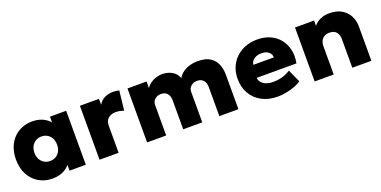

<svg xmlns="http://www.w3.org/2000/svg" viewBox="-17 -1119 3418 1722"><g transform="rotate(-20 1692.0 -258.0)"><path d="M277.5 15Q205.5 15 148.5 -18.5Q91.5 -52 58.5 -113.2Q25.5 -174.5 25.5 -257.5Q25.5 -320 44.5 -370.2Q63.5 -420.5 97.5 -456.2Q131.5 -492 177.8 -511Q224 -530 277.5 -530Q347.5 -530 398 -499.2Q448.5 -468.5 468.5 -416.5L443.5 -377.5V-515H598.5V0H443.5V-137.5L468.5 -98.5Q448.5 -46.5 398 -15.8Q347.5 15 277.5 15ZM310 -140.5Q340.5 -140.5 365 -154.8Q389.5 -169 403.8 -195.2Q418 -221.5 418 -257.5Q418 -293.5 403.8 -319.8Q389.5 -346 365 -360.2Q340.5 -374.5 310 -374.5Q280 -374.5 255.5 -360.2Q231 -346 216.5 -319.8Q202 -293.5 202 -257.5Q202 -221.5 216.5 -195.2Q231 -169 255.5 -154.8Q280 -140.5 310 -140.5Z M729.5 0V-515H911.5V-458Q932.5 -496 969.8 -513.5Q1007 -531 1051.5 -531Q1069 -531 1082.2 -528.8Q1095.5 -526.5 1108.5 -524L1087.5 -337.5Q1070 -344.5 1049.8 -348.2Q1029.5 -352 1010 -352Q967 -352 939.2 -328.2Q911.5 -304.5 911.5 -256.5V0Z M1183.5 0V-515H1365.5V-453.5Q1383 -478.5 1407.8 -495.5Q1432.5 -512.5 1461 -521.2Q1489.5 -530 1518 -530Q1572 -530 1613.2 -505.2Q1654.5 -480.5 1669 -437.5Q1696.5 -484 1747.5 -507Q1798.5 -530 1857.5 -530Q1933.5 -530 1976.5 -501.5Q2019.5 -473 2037.2 -427.2Q2055 -381.5 2055 -330V0H1873V-278Q1873 -318 1852.2 -342Q1831.5 -366 1792.5 -366Q1768 -366 1749.2 -355.8Q1730.5 -345.5 1720.2 -329Q1710 -312.5 1710 -292V0H1528V-278Q1528 -318 1507.2 -342Q1486.5 -366 1447.5 -366Q1423 -366 1404.5 -355.8Q1386 -345.5 1375.8 -329Q1365.5 -312.5 1365.5 -292V0Z M2427.5 15Q2341.5 15 2277 -19.2Q2212.5 -53.5 2176.8 -114.8Q2141 -176 2141 -258Q2141 -318 2162 -367.8Q2183 -417.5 2221 -453.8Q2259 -490 2310.8 -510Q2362.5 -530 2424.5 -530Q2494 -530 2547.8 -505.8Q2601.5 -481.5 2636.5 -437.8Q2671.5 -394 2684.8 -335.5Q2698 -277 2684.5 -208H2305.5Q2307 -182.5 2323.2 -163.5Q2339.5 -144.5 2367.5 -133.8Q2395.5 -123 2432 -123Q2478.5 -123 2519 -134.2Q2559.5 -145.5 2598.5 -170L2653.5 -48.5Q2630 -30.5 2591.8 -16.2Q2553.5 -2 2510 6.5Q2466.5 15 2427.5 15ZM2317 -328H2512.5Q2512 -361 2486.8 -381Q2461.5 -401 2419.5 -401Q2377 -401 2348.8 -381Q2320.5 -361 2317 -328Z M2782.5 0V-515H2964.5V-464Q2992 -498.5 3030 -514.2Q3068 -530 3111 -530Q3184.5 -530 3231.5 -501.5Q3278.5 -473 3301.2 -427.2Q3324 -381.5 3324 -330V0H3142V-273Q3142 -316.5 3120.2 -341.2Q3098.5 -366 3054.5 -366Q3026.5 -366 3006.2 -353.8Q2986 -341.5 2975.2 -320Q2964.5 -298.5 2964.5 -270V0Z"/></g></svg>

Font: Geologica ExtraBold
Style: Regular
Weight: 800
Designer: Sindre Bremnes, Frode Helland
Foundry: Monokrom Skriftforlag AS
Version: Version 1.010;gftools[0.9.28]